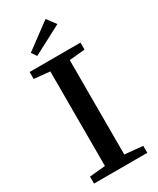

<svg xmlns="http://www.w3.org/2000/svg" viewBox="-216 -923 814 988"><g transform="rotate(-30 190.5 -429.0)"><path d="M107.4 -714.8 86.9 -745.1 239.7 -858.4 279.3 -805.2ZM32.2 0V-41.5L126 -50.3V-612.3L32.2 -621.6V-663.1H334.5V-621.6L241.7 -612.8V-51.8L348.6 -41.5V0Z"/></g></svg>

Font: Elstob 6pt Medium
Style: Regular
Weight: 500
Designer: Peter S. Baker
Version: Version 1.015